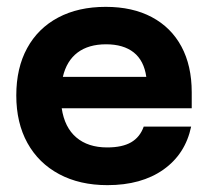

<svg xmlns="http://www.w3.org/2000/svg" viewBox="-20 -530 607 560"><path d="M293.3 10Q212.5 10 152.5 -22.1Q92.5 -54.2 60 -112.9Q27.5 -171.7 27.5 -251.7Q27.5 -331.7 59.2 -389.6Q90.8 -447.5 149.6 -478.8Q208.3 -510 288.3 -510Q366.7 -510 422.9 -480Q479.2 -450 509.2 -394.2Q539.2 -338.3 539.2 -260.8V-214.2H160Q168.3 -158.3 202.5 -129.2Q236.7 -100 292.5 -100Q336.7 -100 362.5 -115Q388.3 -130 399.2 -160.8H537.5Q520.8 -80.8 456.7 -35.4Q392.5 10 293.3 10ZM163.3 -305.8H406.7Q400 -353.3 370 -377.1Q340 -400.8 289.2 -400.8Q238.3 -400.8 206.2 -376.7Q174.2 -352.5 163.3 -305.8Z"/></svg>

Font: Funnel Display Light
Style: Bold
Weight: 700
Version: Version 1.000